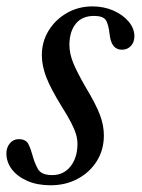

<svg xmlns="http://www.w3.org/2000/svg" viewBox="-42 -554 432 585"><path d="M112 10.5Q71.5 10.5 41.2 -2.8Q11 -16 -5.8 -38Q-22.5 -60 -22.5 -87Q-22.5 -104.5 -12 -117.2Q-1.5 -130 15 -130Q37 -130 44.5 -115Q52 -100 57 -81Q62.5 -59.5 73 -40Q83.5 -20.5 117 -20.5Q152 -20.5 173 -47.2Q194 -74 194 -115.5Q194 -130 189.5 -145.2Q185 -160.5 174.5 -180.8Q164 -201 146 -229.5Q113 -283 99.2 -318.2Q85.5 -353.5 85.5 -386Q85.5 -427 106.2 -460.8Q127 -494.5 162 -514.5Q197 -534.5 239.5 -534.5Q274.5 -534.5 303.5 -521.8Q332.5 -509 350 -488.2Q367.5 -467.5 367.5 -443.5Q367.5 -425.5 356.8 -414Q346 -402.5 329.5 -402.5Q298 -402.5 292.5 -446Q288.5 -482.5 279.5 -494Q270.5 -505.5 244.5 -505.5Q208 -505.5 188.8 -481.5Q169.5 -457.5 169.5 -417Q169.5 -391.5 180.8 -363.2Q192 -335 219.5 -287.5Q250.5 -236 262.5 -204Q274.5 -172 274.5 -141.5Q274.5 -97.5 253 -63.2Q231.5 -29 194.8 -9.2Q158 10.5 112 10.5Z"/></svg>

Font: Libre Caslon Condensed
Style: Italic
Weight: 400
Italic angle: -22.583°
Designer: Pablo Impallari, Rodrigo Fuenzalida, Katja Schimmel, Ertekin Erdin
Foundry: Pablo Impallari, Rodrigo Fuenzalida
Version: Version 2.000;gftools[0.9.33]